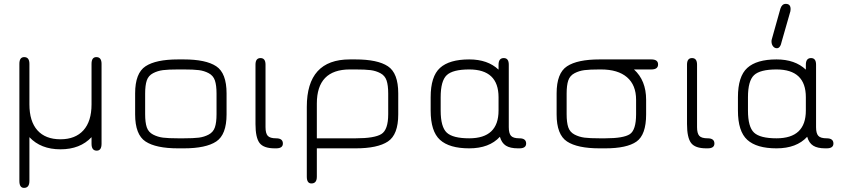

<svg xmlns="http://www.w3.org/2000/svg" viewBox="-20 -751 4311 972"><path d="M443.4 -222.7V-427.7Q443.4 -461.9 467.8 -461.9Q494.1 -461.9 494.1 -427.7V-23.4Q494.1 11.7 469.7 11.7Q443.4 11.7 443.4 -23.4V-56.6Q385.7 4.9 286.1 4.9Q186.5 4.9 128.9 -56.6V165Q128.9 200.2 101.6 200.2Q78.1 200.2 78.1 165V-427.7Q78.1 -461.9 102.5 -461.9Q128.9 -461.9 128.9 -427.7V-222.7Q128.9 -136.7 169.4 -91.3Q210 -45.9 286.1 -45.9Q361.3 -45.9 402.3 -91.3Q443.4 -136.7 443.4 -222.7Z M910.2 0H881.8Q769.5 0 716.8 -34.7Q664.1 -69.3 664.1 -171.9V-278.3Q664.1 -380.9 716.8 -415.5Q769.5 -450.2 881.8 -450.2H910.2Q1022.5 -450.2 1074.7 -415.5Q1127 -380.9 1127 -278.3V-171.9Q1127 -69.3 1074.7 -34.7Q1022.5 0 910.2 0ZM881.8 -50.8H910.2Q960 -50.8 986.8 -54.2Q1013.7 -57.6 1036.6 -69.8Q1059.6 -82 1067.9 -106.4Q1076.2 -130.9 1076.2 -172.9V-277.3Q1076.2 -319.3 1067.9 -343.8Q1059.6 -368.2 1036.6 -380.4Q1013.7 -392.6 986.8 -396Q960 -399.4 910.2 -399.4H881.8Q832 -399.4 805.2 -396Q778.3 -392.6 754.9 -380.4Q731.4 -368.2 723.1 -343.8Q714.8 -319.3 714.8 -277.3V-172.9Q714.8 -130.9 723.1 -106.4Q731.4 -82 754.9 -69.8Q778.3 -57.6 805.2 -54.2Q832 -50.8 881.8 -50.8Z M1377.9 0H1371.1Q1314.5 0 1293.9 -27.3Q1273.4 -54.7 1273.4 -123V-423.8Q1273.4 -457 1298.8 -457Q1324.2 -457 1324.2 -423.8V-107.4Q1324.2 -76.2 1335.4 -63.5Q1346.7 -50.8 1377.9 -50.8Q1412.1 -50.8 1412.1 -24.4Q1412.1 0 1377.9 0Z M1945.3 -277.3Q1945.3 -319.3 1937 -343.8Q1928.7 -368.2 1905.8 -380.4Q1882.8 -392.6 1856 -396Q1829.1 -399.4 1779.3 -399.4H1751Q1584 -399.4 1584 -226.6V-50.8H1780.3Q1876 -50.8 1910.6 -72.3Q1945.3 -93.8 1945.3 -172.9ZM1751 -450.2H1779.3Q1891.6 -450.2 1943.8 -415.5Q1996.1 -380.9 1996.1 -278.3V-171.9Q1996.1 -69.3 1943.8 -34.7Q1891.6 0 1780.3 0H1584V143.6Q1584 177.7 1556.6 177.7Q1533.2 177.7 1533.2 143.6V-210Q1533.2 -450.2 1751 -450.2Z M2609.4 0H2602.5Q2562.5 0 2541 -13.7Q2519.5 -27.3 2510.7 -58.6Q2457 0 2355.5 0Q2254.9 0 2207.5 -43Q2160.2 -85.9 2160.2 -191.4V-258.8Q2160.2 -364.3 2207.5 -407.2Q2254.9 -450.2 2355.5 -450.2Q2449.2 -450.2 2503.9 -398.4V-422.9Q2503.9 -457 2530.3 -457Q2555.7 -457 2555.7 -423.8V-107.4Q2555.7 -76.2 2566.9 -63.5Q2578.1 -50.8 2609.4 -50.8Q2643.6 -50.8 2643.6 -24.4Q2643.6 0 2609.4 0ZM2355.5 -399.4Q2272.5 -399.4 2241.7 -370.6Q2210.9 -341.8 2210.9 -258.8V-191.4Q2210.9 -108.4 2241.7 -79.6Q2272.5 -50.8 2355.5 -50.8Q2503.9 -50.8 2503.9 -191.4V-258.8Q2503.9 -399.4 2355.5 -399.4Z M3277.3 -450.2Q3311.5 -450.2 3311.5 -424.8Q3311.5 -399.4 3277.3 -399.4H3189.5Q3251 -343.8 3251 -246.1V-171.9Q3251 -68.4 3202.1 -34.2Q3153.3 0 3043.9 0H3015.6Q2903.3 0 2850.6 -34.7Q2797.9 -69.3 2797.9 -171.9V-278.3Q2797.9 -380.9 2850.6 -415.5Q2903.3 -450.2 3015.6 -450.2ZM3015.6 -399.4Q2965.8 -399.4 2939 -396Q2912.1 -392.6 2888.7 -380.4Q2865.2 -368.2 2856.9 -343.8Q2848.6 -319.3 2848.6 -277.3V-172.9Q2848.6 -130.9 2856.9 -106.4Q2865.2 -82 2888.7 -69.8Q2912.1 -57.6 2939 -54.2Q2965.8 -50.8 3015.6 -50.8H3043.9Q3136.7 -50.8 3168.5 -71.8Q3200.2 -92.8 3200.2 -172.9V-246.1Q3200.2 -320.3 3154.3 -359.9Q3108.4 -399.4 3022.5 -399.4Z M3562.5 0H3555.7Q3499 0 3478.5 -27.3Q3458 -54.7 3458 -123V-423.8Q3458 -457 3483.4 -457Q3508.8 -457 3508.8 -423.8V-107.4Q3508.8 -76.2 3520 -63.5Q3531.2 -50.8 3562.5 -50.8Q3596.7 -50.8 3596.7 -24.4Q3596.7 0 3562.5 0Z M4165 0H4158.2Q4118.2 0 4096.7 -13.7Q4075.2 -27.3 4066.4 -58.6Q4012.7 0 3911.1 0Q3810.5 0 3763.2 -43Q3715.8 -85.9 3715.8 -191.4V-258.8Q3715.8 -364.3 3763.2 -407.2Q3810.5 -450.2 3911.1 -450.2Q4004.9 -450.2 4059.6 -398.4V-422.9Q4059.6 -457 4085.9 -457Q4111.3 -457 4111.3 -423.8V-107.4Q4111.3 -76.2 4122.6 -63.5Q4133.8 -50.8 4165 -50.8Q4199.2 -50.8 4199.2 -24.4Q4199.2 0 4165 0ZM3911.1 -399.4Q3828.1 -399.4 3797.4 -370.6Q3766.6 -341.8 3766.6 -258.8V-191.4Q3766.6 -108.4 3797.4 -79.6Q3828.1 -50.8 3911.1 -50.8Q4059.6 -50.8 4059.6 -191.4V-258.8Q4059.6 -399.4 3911.1 -399.4ZM3958 -731.4Q3982.4 -731.4 3982.4 -705.1Q3982.4 -698.2 3981.4 -694.3L3937.5 -541Q3930.7 -506.8 3913.1 -506.8Q3901.4 -506.8 3893.6 -516.6Q3885.7 -526.4 3885.7 -542Q3885.7 -547.9 3887.7 -553.7L3930.7 -707Q3938.5 -731.4 3958 -731.4Z"/></svg>

Font: Jura
Style: Book
Weight: 400
Version: Version 2.3